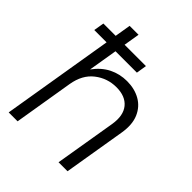

<svg xmlns="http://www.w3.org/2000/svg" viewBox="-207 -840 952 952"><g transform="rotate(45 269.5 -364.0)"><path d="M134.8 -313 83 0H20.5L141.1 -727.5H203.6L155.3 -436Q188.5 -481.4 231.9 -503.2Q275.4 -524.9 326.2 -524.9Q379.4 -524.9 419.7 -502Q460 -479 479 -434.6Q498 -390.1 487.3 -325.7L433.1 0H370.1L423.8 -321.8Q435.1 -391.1 404.3 -428.7Q373.5 -466.3 310.1 -466.3Q247.1 -466.3 197.3 -427.7Q147.5 -389.2 134.8 -313ZM31.7 -588.9 41 -643.6H339.4L330.6 -588.9Z"/></g></svg>

Font: Inter Display Light
Style: Italic
Weight: 300
Italic angle: -9.39999°
Designer: Rasmus Andersson
Foundry: rsms
Version: Version 4.000;git-a52131595